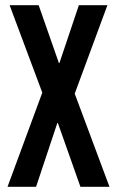

<svg xmlns="http://www.w3.org/2000/svg" viewBox="-20 -720 451 740"><path d="M268 -359 402 0H290L203 -246H201L119 0H9L143 -363L17 -700H129L207 -477H209L284 -700H394Z"/></svg>

Font: Bebas Kai
Style: Regular
Weight: 400
Designer: Ryoichi Tsunekawa
Foundry: Dharma Type
Version: Version 1.001;PS 001.001;hotconv 1.0.70;makeotf.lib2.5.58329